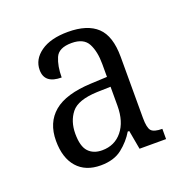

<svg xmlns="http://www.w3.org/2000/svg" viewBox="-74 -787 458 476"><g transform="rotate(-20 154.5 -549.5)"><path d="M116 -380Q76 -380 54 -405Q32 -430 32 -475Q32 -523 63.5 -549.5Q95 -576 162 -579L205 -581V-615Q205 -648 194 -669Q183 -690 151 -690Q117 -690 108 -669Q99 -648 99 -618Q54 -618 54 -654Q54 -682 80 -700.5Q106 -719 152 -719Q203 -719 228.5 -695Q254 -671 254 -616V-455Q254 -429 261 -421Q268 -413 290 -413V-386H220L211 -436H207Q194 -414 172.5 -397Q151 -380 116 -380ZM132 -414Q165 -414 185 -438.5Q205 -463 205 -505V-555L169 -554Q118 -552 100.5 -530Q83 -508 83 -475Q83 -442 96 -428Q109 -414 132 -414Z"/></g></svg>

Font: Noto Serif Tamil Condensed Light
Style: Italic
Weight: 300
Width: 3
Italic angle: -12°
Designer: Indian Type Foundry, Tom Grace, and the Monotype Design Team
Foundry: Monotype Imaging Inc.
Version: Version 2.003; ttfautohint (v1.8.4.7-5d5b)